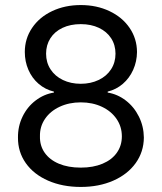

<svg xmlns="http://www.w3.org/2000/svg" viewBox="-20 -737 646 767"><path d="M51.8 -187.5Q51.3 -232.4 70.1 -271.2Q88.9 -310.1 122.1 -335.4Q155.3 -360.8 195.3 -367.2V-371.1Q160.6 -379.4 134.3 -402.1Q107.9 -424.8 93.5 -458Q79.1 -491.2 79.1 -529.3Q79.1 -582.5 108.2 -625.5Q137.2 -668.5 188.2 -692.6Q239.3 -716.8 302.7 -716.8Q366.2 -716.8 417.2 -692.6Q468.3 -668.5 497.6 -625.7Q526.9 -583 527.3 -529.3Q526.9 -491.2 512 -458Q497.1 -424.8 470.7 -402.1Q444.3 -379.4 410.2 -371.1V-367.2Q449.7 -360.8 482.7 -335.4Q515.6 -310.1 534.9 -271.2Q554.2 -232.4 554.7 -187.5Q554.2 -130.4 522 -85.4Q489.7 -40.5 432.6 -15.4Q375.5 9.8 302.7 9.8Q229.5 9.8 172.1 -15.4Q114.7 -40.5 83 -85.4Q51.3 -130.4 51.8 -187.5ZM466.8 -192.4Q466.8 -231 445.6 -262Q424.3 -293 387 -310.5Q349.6 -328.1 302.7 -328.1Q255.9 -328.1 218.3 -310.5Q180.7 -293 159.7 -262Q138.7 -231 139.6 -192.4Q138.7 -155.3 158.4 -127Q178.2 -98.6 215.3 -83Q252.4 -67.4 302.7 -67.4Q352.5 -67.4 389.6 -83Q426.8 -98.6 446.8 -127Q466.8 -155.3 466.8 -192.4ZM441.4 -522.5Q441.4 -557.1 424.1 -584Q406.7 -610.8 375.2 -625.7Q343.8 -640.6 302.7 -640.6Q261.2 -640.6 229.7 -625.7Q198.2 -610.8 181.2 -584Q164.1 -557.1 164.1 -522.5Q164.1 -487.3 181.9 -460Q199.7 -432.6 231.2 -417.5Q262.7 -402.3 302.7 -402.3Q342.3 -402.3 374 -417.5Q405.8 -432.6 423.6 -460Q441.4 -487.3 441.4 -522.5Z"/></svg>

Font: WEMIX Pretendard
Style: Regular
Weight: 400
Designer: Base glyphs from Inter by Rasmus Andersson; Hangeul glyphs from Noto Sans CJK(Source Han Sans) by Jang Soo-young and Kan
Foundry: Kil Hyung-jin
Version: Version 1.000